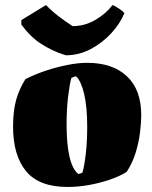

<svg xmlns="http://www.w3.org/2000/svg" viewBox="-20 -732 603 764"><path d="M250 12Q135 12 83.5 -51Q32 -114 32 -228Q32 -290 44 -333.5Q56 -377 81 -417Q118 -436 161.5 -450.5Q205 -465 248 -473.5Q291 -482 327 -482Q428 -482 485 -428.5Q542 -375 542 -274Q542 -243 537 -203.5Q532 -164 519.5 -123.5Q507 -83 484 -48Q455 -30 415 -16.5Q375 -3 332 4.5Q289 12 250 12ZM291 -40Q295 -40 301 -42Q307 -44 308 -45Q316 -72 321.5 -121Q327 -170 327 -228Q327 -306 315 -357.5Q303 -409 283 -428Q276 -428 264 -422Q257 -397 251 -347.5Q245 -298 245 -238Q245 -78 291 -40ZM242 -512 230 -516Q187 -530 144.5 -557Q102 -584 65 -634V-652L163 -712Q185 -689 211.5 -668.5Q238 -648 269 -628Q317 -628 359 -652.5Q401 -677 428 -712Q440 -707 454 -697.5Q468 -688 475 -680Q458 -638 422.5 -599.5Q387 -561 340.5 -536.5Q294 -512 242 -512Z"/></svg>

Font: Labrada Black
Style: Regular
Weight: 900
Designer: Mercedes Jáuregui
Foundry: Omnibus-Type Team
Version: Version 1.000; ttfautohint (v1.8.4.7-5d5b)